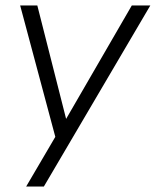

<svg xmlns="http://www.w3.org/2000/svg" viewBox="-20 -505 572 705"><path d="M76 180 191 -16 187 12 54 -485H117L231 -36H204L464 -485H532L141 180Z"/></svg>

Font: Nunito Sans 12pt ExtraLight 12pt Light
Style: Italic
Weight: 300
Italic angle: -9°
Version: Version 3.101;gftools[0.9.27]